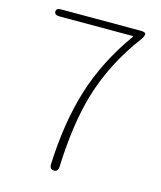

<svg xmlns="http://www.w3.org/2000/svg" viewBox="-110 -806 740 885"><g transform="rotate(15 260.5 -363.0)"><path d="M231 0Q210 -1 211 -25Q219 -225 268 -383Q317 -541 423 -689Q426 -693 421 -693H72Q48 -693 48 -710Q48 -726 72 -726H451Q475 -726 475 -716Q475 -705 465 -691Q352 -541 302 -372Q260 -229 252 -23Q251 1 231 0Z"/></g></svg>

Font: Resource Han Rounded JP ExtraLight
Style: Regular
Weight: 250
Designer: Cyano Hao (round all glyphs); Ryoko NISHIZUKA 西塚涼子 (kana, bopomofo & ideographs); Paul D. Hunt (Latin, Greek & Cyrillic)
Foundry: Cyano Hao
Version: 0.990